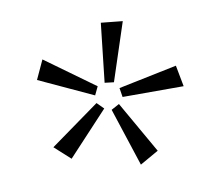

<svg xmlns="http://www.w3.org/2000/svg" viewBox="-54 -789 580 517"><g transform="rotate(-10 236.0 -530.5)"><path d="M234 -567 252 -728 311 -722 259 -564ZM56 -606 80 -658 214 -561 203 -538ZM275 -521 271 -546 431 -579 442 -521ZM68 -420 203 -517 221 -499 111 -381ZM240 -492 262 -504 343 -362 292 -333Z"/></g></svg>

Font: Ysabeau SC Semilight
Style: Regular
Weight: 300
Designer: Christian Thalmann (Catharsis Fonts)
Version: Version 0.003